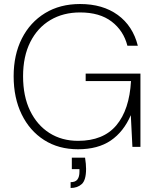

<svg xmlns="http://www.w3.org/2000/svg" viewBox="-20 -732 781 957"><path d="M369 12Q272 12 200 -34Q128 -80 88 -162Q48 -244 48 -352Q48 -459 89 -540Q130 -621 204.5 -666.5Q279 -712 379 -712Q492 -712 567 -657.5Q642 -603 667 -504H615Q596 -579 536.5 -624.5Q477 -670 379 -670Q295 -670 231 -632Q167 -594 131 -522.5Q95 -451 95 -352Q95 -252 130 -180Q165 -108 226.5 -69Q288 -30 369 -30Q495 -30 560 -107.5Q625 -185 633 -328H407V-365H680V0H640L632 -158Q596 -75 532 -31.5Q468 12 369 12ZM332 205V176Q356 176 366 162.5Q376 149 376 124V111H338V54H404Q409 86 409 110Q409 166 387.5 185.5Q366 205 332 205Z"/></svg>

Font: DM Sans ExtraLight
Style: Regular
Weight: 200
Designer: Colophon Foundry, Jonny Pinhorn
Foundry: Colophon Foundry
Version: Version 4.004; ttfautohint (v1.8.4.7-5d5b)